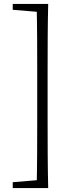

<svg xmlns="http://www.w3.org/2000/svg" viewBox="-20 -789 372 980"><path d="M226 -769Q224 -686 223.5 -600Q223 -514 223 -428V-170Q223 -85 223.5 0.5Q224 86 226 171H167Q169 88 169.5 2Q170 -84 170 -170V-428Q170 -513 169.5 -598.5Q169 -684 167 -769ZM197 -769V-728H178L45 -739V-769ZM197 130V171H45V141L178 130Z"/></svg>

Font: Noto Serif SC ExtraLight
Style: Regular
Weight: 200
Designer: Ryoko NISHIZUKA 西塚涼子 (kana & ideographs); Frank Grießhammer (Latin, Greek & Cyrillic); Wenlong ZHANG 张文龙 (bopomofo); San
Foundry: Adobe
Version: Version 2.002-H1;hotconv 1.1.0;makeotfexe 2.6.0